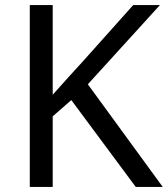

<svg xmlns="http://www.w3.org/2000/svg" viewBox="-20 -734 659 754"><path d="M619 0H513L260 -341L187 -277V0H97V-714H187V-362Q217 -396 248 -430Q279 -464 310 -498L503 -714H608L325 -403Z"/></svg>

Font: hexltamil05
Style: Book
Weight: 400
Designer: Jelle Bosma - Monotype Design Team
Foundry: Monotype Imaging Inc.
Version: Version 2.003